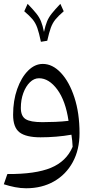

<svg xmlns="http://www.w3.org/2000/svg" viewBox="-20 -715 503 1008"><path d="M228 -501 194.8 -495.6Q185.1 -542.5 175.8 -568.6Q166.5 -594.7 151.1 -613.3Q135.7 -631.8 107.4 -655.8L125 -694.8Q154.3 -664.6 170.4 -644.5Q186.5 -624.5 195.3 -603Q204.1 -581.5 210.9 -547.4Q218.3 -581.5 227.1 -602.8Q235.8 -624 252 -644.3Q268.1 -664.6 296.9 -694.8L314.5 -655.8Q286.6 -631.8 271.2 -613Q255.9 -594.2 246.8 -569.3Q237.8 -544.4 228 -501ZM117.2 273.4Q88.9 273.4 58.8 267.6Q28.8 261.7 0 252.4L18.6 198.7Q166 199.7 247.3 166Q328.6 132.3 361.3 55.7Q360.8 38.6 359.1 24.2Q357.4 9.8 355 -7.8Q316.9 -1 275.4 2.4Q233.9 5.9 192.9 5.9Q116.7 5.9 82.8 -20Q48.8 -45.9 48.8 -112.3Q48.8 -187 70.3 -247.6Q91.8 -308.1 127.2 -343.8Q162.6 -379.4 204.6 -379.4Q255.9 -379.4 299.8 -332.5Q343.8 -285.6 370.6 -203.6Q397.5 -121.6 397.5 -16.1Q397.5 70.8 362.1 136Q326.7 201.2 263.4 237.3Q200.2 273.4 117.2 273.4ZM339.8 -80.6Q324.2 -186.5 280.5 -245.4Q236.8 -304.2 184.6 -304.2Q158.7 -304.2 137 -283Q115.2 -261.7 102.3 -226.3Q89.4 -190.9 89.4 -148.4Q89.4 -105.5 114.5 -89.6Q139.6 -73.7 202.1 -73.7Q233.9 -73.7 270.3 -75.2Q306.6 -76.7 339.8 -80.6Z"/></svg>

Font: Pinar-DS1-FD Regular
Style: Regular
Weight: 400
Designer: Amin Abedi
Version: Version 3.000